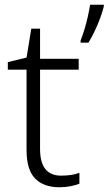

<svg xmlns="http://www.w3.org/2000/svg" viewBox="-20 -780 458 810"><path d="M238 -39Q260 -39 280 -42Q300 -45 315 -51V-5Q300 1 278 5.5Q256 10 231 10Q164 10 128 -27Q92 -64 92 -148V-486H13V-518L92 -537L112 -659H149V-532H312V-486H149V-151Q149 -39 238 -39ZM418 -753Q410 -720 392 -677Q374 -634 353 -600H320V-609Q327 -626 335.5 -653.5Q344 -681 350.5 -710Q357 -739 360 -760H418Z"/></svg>

Font: Noto Sans Bengali UI Light
Style: Regular
Weight: 300
Designer: Jelle Bosma - Monotype Design Team
Foundry: Monotype Imaging Inc.
Version: Version 2.003; ttfautohint (v1.8.4.7-5d5b)